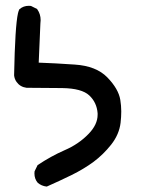

<svg xmlns="http://www.w3.org/2000/svg" viewBox="-20 -540 540 678"><path d="M101.6 72.3Q101.6 69.3 102.1 64.9L112.8 43Q159.7 11.7 207.5 -9.3Q257.8 -30.8 293 -67.4Q324.7 -100.1 324.7 -134.8Q324.7 -137.2 324.7 -140.1Q321.8 -178.2 295.2 -203.1Q268.6 -228 199.7 -229Q130.9 -230 74.2 -230H73.7Q51.3 -232.9 38.6 -250.5Q31.2 -260.7 29.8 -273.9V-274.4Q33.2 -447.8 43.5 -493.2Q45.4 -501.5 48.3 -507.3L49.3 -507.8Q62.5 -519.5 82 -519.5Q85 -519.5 89.4 -519L110.8 -508.3L111.8 -506.8Q123.5 -490.2 123.5 -468.8Q123.5 -462.9 122.6 -456.5L116.7 -318.8Q172.9 -316.9 243.7 -312Q319.8 -307.1 359.1 -266.6Q398.4 -226.1 404.8 -187.5Q408.2 -166.5 408.2 -146.7Q408.2 -127 405.8 -106.4Q400.9 -65.4 372.6 -29.3Q344.7 5.9 310.1 31.7Q275.4 57.1 233.2 77.9Q190.9 98.6 145.5 118.7H144Q126.5 116.7 113.3 105.5Q101.6 91.8 101.6 72.3Z"/></svg>

Font: Bakudai
Style: Medium
Weight: 500
Version: Version 1.48